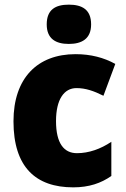

<svg xmlns="http://www.w3.org/2000/svg" viewBox="-20 -796 540 826"><path d="M276 -776C219 -776 181 -755 181 -691C181 -629 220 -607 276 -607C332 -607 372 -629 372 -691C372 -755 333 -776 276 -776ZM295 10C363 10 415 -8 459 -39V-186C413 -155 362 -137 311 -137C256 -137 221 -178 221 -275C221 -369 256 -417 309 -417C348 -417 383 -405 425 -384L476 -521C427 -548 371 -563 305 -563C141 -563 38 -460 38 -274C38 -77 134 10 295 10Z"/></svg>

Font: Noto Sans Sinhala SemiCondensed Black
Style: Regular
Weight: 900
Width: 4
Designer: Jelle Bosma - Monotype Design Team
Foundry: Monotype Imaging Inc.
Version: Version 2.006